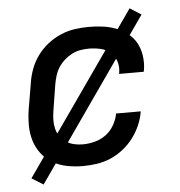

<svg xmlns="http://www.w3.org/2000/svg" viewBox="-49 -633 698 745"><g transform="rotate(-5 300.0 -260.0)"><path d="M249 8Q218 8 187.5 2Q157 -4 132 -18.5Q107 -33 89 -56.5Q71 -80 62.5 -108.5Q54 -137 54 -168.5Q54 -200 59 -231L76 -331Q80 -358 90 -385Q100 -412 117.5 -436Q135 -460 158.5 -478.5Q182 -497 209 -508.5Q236 -520 263.5 -524Q291 -528 319 -528Q346 -528 373 -524.5Q400 -521 424.5 -511.5Q449 -502 469.5 -486Q490 -470 502 -448Q514 -426 518 -399Q522 -372 518 -345L516 -336H420L421 -341Q425 -364 418 -385.5Q411 -407 395 -420.5Q379 -434 356.5 -439Q334 -444 312 -444Q295 -444 278 -441Q261 -438 245.5 -430Q230 -422 216 -409.5Q202 -397 192.5 -382Q183 -367 178 -350.5Q173 -334 170 -317L154 -217Q151 -199 150.5 -181.5Q150 -164 154 -147Q158 -130 167.5 -116Q177 -102 191 -93Q205 -84 221.5 -80Q238 -76 256 -76Q279 -76 302.5 -82Q326 -88 346 -102.5Q366 -117 378.5 -139Q391 -161 395 -183V-184H491V-183Q487 -157 475.5 -130.5Q464 -104 446.5 -81Q429 -58 406 -40Q383 -22 357 -11Q331 0 303.5 4Q276 8 249 8ZM91 66 46 38 483 -586 527 -558Z"/></g></svg>

Font: Iosevka Aile Medium Oblique
Style: Regular
Weight: 500
Italic angle: -9°
Designer: Belleve Invis
Foundry: Belleve Invis
Version: Version 31.1.0; ttfautohint (v1.8.4)